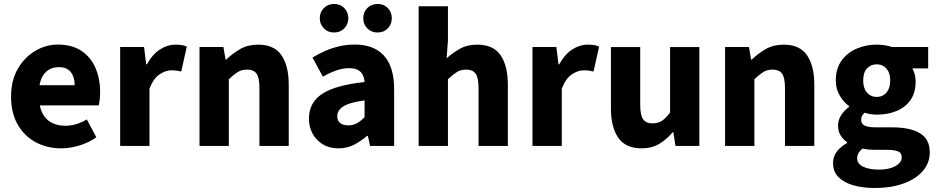

<svg xmlns="http://www.w3.org/2000/svg" viewBox="-20 -732 4698 963"><path d="M286.5 12Q215.7 12 158.7 -18.8Q101.8 -49.6 68.6 -107.6Q35.5 -165.7 35.5 -248.2Q35.5 -328.8 69.4 -387.1Q103.2 -445.4 156.9 -476.9Q210.6 -508.5 269.8 -508.5Q340.7 -508.5 387.9 -477.3Q435.1 -446.1 458.6 -392Q482.1 -337.9 482.1 -270Q482.1 -249.8 480 -232.1Q478 -214.5 475.5 -203.3H179.5Q186.6 -168.4 204.2 -145.9Q221.8 -123.3 248 -112.3Q274.1 -101.3 307 -101.3Q335.6 -101.3 362.4 -109.4Q389.2 -117.6 415.4 -133L463.2 -43.4Q425.8 -16.7 378.5 -2.3Q331.1 12 286.5 12ZM178.4 -304.7H354.6Q354.6 -344.7 335.4 -370Q316.3 -395.2 273.4 -395.2Q250.4 -395.2 230.6 -385.3Q210.8 -375.4 197.1 -355.2Q183.4 -335 178.4 -304.7Z M582.7 0V-496.1H702.6L713.2 -409.4H716.9Q744.2 -459.2 782 -483.7Q819.7 -508.1 857.8 -508.1Q878.9 -508.1 892.8 -505.7Q906.6 -503.3 917 -498.1L888.9 -373.3Q876.6 -376.3 866 -377.8Q855.4 -379.3 839 -379.3Q810.9 -379.3 780.3 -359Q749.6 -338.7 729.7 -287.5V0Z M980.7 0V-496.1H1100.6L1111.2 -433.3H1114.9Q1146.3 -463.9 1184.9 -486Q1223.6 -508.1 1274.3 -508.1Q1355.7 -508.1 1391.9 -454.6Q1428.2 -401 1428.2 -308V0H1281.2V-289.2Q1281.2 -342.8 1266.5 -362.9Q1251.9 -382.9 1219.5 -382.9Q1191.8 -382.9 1172.1 -370.4Q1152.4 -358 1127.7 -334.7V0Z M1677.8 12Q1632.5 12 1599.2 -8Q1566 -27.9 1547.7 -61.8Q1529.5 -95.7 1529.5 -137.6Q1529.5 -216.9 1595.5 -261Q1661.5 -305 1808.6 -320.5Q1807 -341.6 1799 -357.2Q1791 -372.9 1774.2 -381.5Q1757.5 -390.1 1730.6 -390.1Q1699.7 -390.1 1667.7 -379Q1635.7 -368 1599.4 -347.4L1547.3 -443.4Q1578.8 -462.6 1613 -477.4Q1647.2 -492.2 1683.8 -500.3Q1720.4 -508.5 1759.4 -508.5Q1822.6 -508.5 1866.7 -484Q1910.8 -459.5 1933.8 -409.7Q1956.8 -360 1956.8 -283.7V0H1836.2L1825 -50.6H1821Q1789.7 -23.2 1754.9 -5.6Q1720.1 12 1677.8 12ZM1727.2 -103.3Q1752.2 -103.3 1770.8 -114.1Q1789.4 -124.9 1808.6 -144.3V-228.2Q1756.1 -221.3 1726.2 -210Q1696.4 -198.6 1683.9 -183.2Q1671.5 -167.8 1671.5 -149Q1671.5 -125.8 1686.6 -114.5Q1701.7 -103.3 1727.2 -103.3ZM1655.4 -569Q1624.3 -569 1604.1 -589.7Q1583.9 -610.3 1583.9 -640.6Q1583.9 -671.1 1604.1 -691.6Q1624.3 -712.1 1655.4 -712.1Q1686.7 -712.1 1706.8 -691.6Q1727 -671.1 1727 -640.6Q1727 -610.3 1706.8 -589.7Q1686.7 -569 1655.4 -569ZM1873.6 -569Q1842.4 -569 1822.2 -589.7Q1802 -610.3 1802 -640.6Q1802 -671.1 1822.2 -691.6Q1842.4 -712.1 1873.6 -712.1Q1904.9 -712.1 1925 -691.6Q1945.1 -671.1 1945.1 -640.6Q1945.1 -610.3 1925 -589.7Q1904.9 -569 1873.6 -569Z M2079.7 0V-700.6H2226.7V-529.4L2220.1 -439.6Q2248.4 -465.4 2285.5 -486.7Q2322.6 -508.1 2373.3 -508.1Q2454.7 -508.1 2490.9 -454.6Q2527.2 -401 2527.2 -308V0H2380.2V-289.2Q2380.2 -342.8 2365.5 -362.9Q2350.9 -382.9 2318.5 -382.9Q2290.8 -382.9 2271.1 -370.4Q2251.4 -358 2226.7 -334.7V0Z M2650.7 0V-496.1H2770.6L2781.2 -409.4H2784.9Q2812.2 -459.2 2850 -483.7Q2887.7 -508.1 2925.8 -508.1Q2946.9 -508.1 2960.8 -505.7Q2974.6 -503.3 2985 -498.1L2956.9 -373.3Q2944.6 -376.3 2934 -377.8Q2923.4 -379.3 2907 -379.3Q2878.9 -379.3 2848.3 -359Q2817.6 -338.7 2797.7 -287.5V0Z M3198 12Q3117.3 12 3080.7 -41.5Q3044.2 -95 3044.2 -188V-496H3191.1V-207Q3191.1 -153.2 3206 -133.3Q3220.9 -113.3 3252.5 -113.3Q3280 -113.3 3299.8 -126Q3319.5 -138.6 3340.8 -167.9V-496H3487.7V0H3368L3357.3 -68.6H3353.7Q3322.8 -31.8 3285.7 -9.9Q3248.5 12 3198 12Z M3616.7 0V-496.1H3736.6L3747.2 -433.3H3750.9Q3782.3 -463.9 3820.9 -486Q3859.6 -508.1 3910.3 -508.1Q3991.7 -508.1 4027.9 -454.6Q4064.2 -401 4064.2 -308V0H3917.2V-289.2Q3917.2 -342.8 3902.5 -362.9Q3887.9 -382.9 3855.5 -382.9Q3827.8 -382.9 3808.1 -370.4Q3788.4 -358 3763.7 -334.7V0Z M4365.8 210.9Q4308.1 210.9 4260.8 197.6Q4213.5 184.3 4185.8 156.8Q4158.2 129.3 4158.2 85.2Q4158.2 54 4176.5 29.2Q4194.8 4.4 4228.6 -14.7V-18.7Q4209.8 -32.2 4196.5 -52.4Q4183.3 -72.6 4183.3 -102.9Q4183.3 -130.2 4199.3 -154.7Q4215.3 -179.3 4238.6 -195.9V-199.9Q4212.5 -218.2 4192.2 -251.9Q4172 -285.6 4172 -328.6Q4172 -388.1 4201 -428.2Q4230 -468.2 4276.9 -488.2Q4323.8 -508.1 4377.2 -508.1Q4398 -508.1 4417.7 -505Q4437.4 -502 4454 -496.1H4635.4V-389H4555.7Q4562.7 -377.9 4567.6 -360.6Q4572.5 -343.2 4572.5 -323.6Q4572.5 -266.6 4546.4 -229.7Q4520.3 -192.9 4475.8 -174.9Q4431.4 -156.9 4377.2 -156.9Q4363.6 -156.9 4348.6 -159.2Q4333.6 -161.5 4316.6 -166.6Q4308 -158.5 4303.7 -150.9Q4299.3 -143.3 4299.3 -129.7Q4299.3 -111.7 4316.4 -102.5Q4333.4 -93.3 4373.6 -93.3H4454Q4545.5 -93.3 4594.5 -63.6Q4643.4 -33.9 4643.4 32.8Q4643.4 84.3 4609.4 124.5Q4575.4 164.8 4513.2 187.8Q4450.9 210.9 4365.8 210.9ZM4377.2 -245.9Q4396.5 -245.9 4411.7 -255.3Q4426.9 -264.6 4435.9 -283Q4444.9 -301.4 4444.9 -328.6Q4444.9 -355.1 4436 -372.9Q4427 -390.7 4411.9 -400Q4396.7 -409.3 4377.2 -409.3Q4347.9 -409.3 4328.7 -389.1Q4309.5 -368.9 4309.5 -328.6Q4309.5 -301.4 4318.5 -283Q4327.5 -264.6 4342.7 -255.3Q4357.8 -245.9 4377.2 -245.9ZM4389.2 118.7Q4422.3 118.7 4447.7 110.8Q4473.2 102.9 4487.9 89Q4502.7 75 4502.7 57.9Q4502.7 34 4483.1 26.7Q4463.4 19.4 4427 19.4H4375.6Q4350.1 19.4 4334.4 17.8Q4318.6 16.2 4306 13.1Q4292.3 24.7 4285.7 36.3Q4279.2 47.9 4279.2 61.7Q4279.2 90 4309.5 104.3Q4339.8 118.7 4389.2 118.7Z"/></svg>

Font: Source Sans Variable
Style: Regular
Weight: 200
Designer: Paul D. Hunt
Foundry: Adobe Systems Incorporated
Version: Version 3.006;hotconv 1.0.111;makeotfexe 2.5.65597